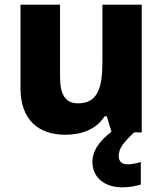

<svg xmlns="http://www.w3.org/2000/svg" viewBox="-20 -569 699 825"><path d="M490 101C490 69 511 43 556 0H589V-549H420V-300C420 -187 397 -125 315 -125C261 -125 238 -163 238 -238V-549H68V-191C68 -51 148 10 261 10C330 10 394 -13 429 -69H439L459 -3C400 42 377 85 377 127C377 194 430 236 505 236C539 236 564 230 585 224V127C572 132 547 137 529 137C505 137 490 126 490 101Z"/></svg>

Font: Noto Sans Lao UI ExtBd
Style: Regular
Weight: 800
Designer: Monotype Design Team
Foundry: Monotype Imaging Inc.
Version: Version 2.000